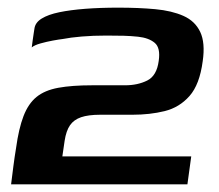

<svg xmlns="http://www.w3.org/2000/svg" viewBox="-20 -482 572 502"><path d="M9 0Q12 -24 15 -47.5Q18 -71 22 -95Q29 -146 41.5 -178.5Q54 -211 75.5 -228.5Q97 -246 132.5 -252.5Q168 -259 221 -259Q246 -259 264 -259Q282 -259 307 -259Q340 -259 365 -271.5Q390 -284 395 -323Q400 -357 384.5 -370Q369 -383 341 -386Q322 -388 303.5 -388.5Q285 -389 258 -389Q223 -389 193.5 -386.5Q164 -384 144 -380Q135 -379 118.5 -376Q102 -373 86 -368.5Q70 -364 63 -358Q64 -366 65.5 -377Q67 -388 68.5 -397.5Q70 -407 70 -407Q72 -423 89 -433.5Q106 -444 135 -450Q164 -456 203 -459Q242 -462 289 -462Q343 -462 386 -458Q429 -454 459.5 -440.5Q490 -427 503.5 -398.5Q517 -370 510 -322Q502 -261 475.5 -231Q449 -201 410.5 -191.5Q372 -182 326 -182Q310 -182 290 -182Q270 -182 242 -182Q211 -182 192 -175.5Q173 -169 163 -154.5Q153 -140 149 -114L143 -73H480L470 0Z"/></svg>

Font: Genos Thin SemiBold
Style: Italic
Weight: 600
Italic angle: -8°
Version: Version 1.010